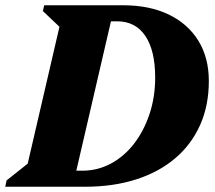

<svg xmlns="http://www.w3.org/2000/svg" viewBox="-48 -710 817 730"><path d="M164 0V-61H265Q323 -61 373.5 -88Q424 -115 461.5 -163.5Q499 -212 520.5 -276.5Q542 -341 542 -415Q542 -518 504.5 -573.5Q467 -629 397 -629H291V-690H420Q520 -690 593 -655Q666 -620 706 -555.5Q746 -491 746 -402Q746 -309 713 -235Q680 -161 618.5 -108.5Q557 -56 470 -28Q383 0 275 0ZM-28 0 -23 -24 113 -132 46 -39 188 -651 231 -558 115 -668 120 -690H388L228 0Z"/></svg>

Font: Platypi Light ExtraBold
Style: Italic
Weight: 800
Italic angle: -13°
Version: Version 1.200